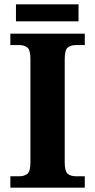

<svg xmlns="http://www.w3.org/2000/svg" viewBox="-20 -870 441 890"><path d="M28 0V-53H70Q92 -53 106.5 -64Q121 -75 121 -118V-596Q121 -639 106.5 -650Q92 -661 70 -661H28V-714H373V-661H331Q309 -661 294.5 -650Q280 -639 280 -596V-118Q280 -75 294.5 -64Q309 -53 331 -53H373V0ZM54 -771V-850H344V-771Z"/></svg>

Font: Noto Serif Vithkuqi
Style: Bold
Weight: 700
Version: Version 1.005